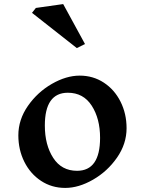

<svg xmlns="http://www.w3.org/2000/svg" viewBox="-20 -912 711 942"><path d="M601 -283Q601 -206 554 -138.5Q507 -71 436.5 -30.5Q366 10 300 10Q234 10 181.5 -24.5Q129 -59 99.5 -118Q70 -177 70 -248Q70 -325 117 -392.5Q164 -460 234.5 -500.5Q305 -541 371 -541Q437 -541 489.5 -506.5Q542 -472 571.5 -413Q601 -354 601 -283ZM200 -296Q200 -201 241 -137.5Q282 -74 358 -74Q471 -74 471 -236Q471 -330 430 -393.5Q389 -457 313 -457Q200 -457 200 -296ZM357 -676 137 -849 156 -873 290 -892 397 -696Z"/></svg>

Font: Inknut Antiqua
Style: Regular
Weight: 400
Designer: Claus Eggers Sørensen
Foundry: Claus Eggers Sørensen
Version: Version 1.003; ttfautohint (v1.8.2) -l 8 -r 50 -G 200 -x 14 